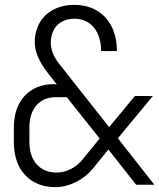

<svg xmlns="http://www.w3.org/2000/svg" viewBox="-20 -760 655 790"><path d="M208 10C264 10 323 -19 362 -66L426 -145L540 0H615L465 -191L609 -365H535L429 -237L223 -498C201 -526 189 -555 189 -584C189 -644 227 -683 286 -683C353 -683 396 -631 396 -550H461C461 -665 393 -740 286 -740C188 -740 123 -679 123 -585C123 -548 141 -506 175 -462L214 -412L203 -414C101 -414 37 -345 37 -236V-175C37 -61 103 10 208 10ZM213 -50C144 -50 101 -98 101 -175V-236C101 -312 142 -360 208 -360H255L390 -190L319 -103C292 -70 253 -50 213 -50Z"/></svg>

Font: JetBrains Mono ExtraLight
Style: Regular
Weight: 240
Monospace: yes
Designer: Philipp Nurullin, Konstantin Bulenkov
Foundry: JetBrains
Version: Version 2.305